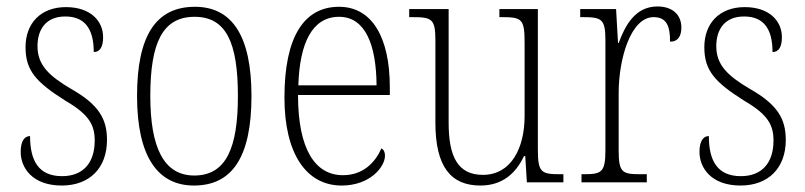

<svg xmlns="http://www.w3.org/2000/svg" viewBox="-20 -564 2492 594"><path d="M171 10C257 10 311 -44 311 -131C311 -196 286 -240 200 -289C130 -330 96 -364 96 -421C96 -473 122 -513 182 -513C240 -513 270 -478 270 -403C290 -403 299 -420 299 -449C299 -500 259 -542 184 -542C107 -542 59 -493 59 -418C59 -346 91 -310 183 -252C257 -209 273 -176 273 -129C273 -60 237 -19 172 -19C100 -19 73 -66 73 -143C56 -143 44 -128 44 -94C44 -45 80 10 171 10Z M580 10C697 10 758 -76 758 -267C758 -453 698 -543 583 -543C462 -543 404 -453 404 -267C404 -78 469 10 580 10ZM581 -21C487 -21 445 -107 445 -267C445 -430 482 -512 582 -512C680 -512 716 -432 716 -267C716 -109 681 -21 581 -21Z M1037 10C1125 10 1171 -48 1171 -82C1171 -95 1166 -102 1160 -105C1141 -62 1104 -22 1041 -22C955 -22 902 -102 902 -270H1186V-294C1186 -450 1130 -543 1029 -543C921 -543 860 -451 860 -262C860 -88 928 10 1037 10ZM1145 -300H903C907 -431 946 -512 1029 -512C1110 -512 1144 -426 1145 -300Z M1466 10C1533 10 1575 -26 1601 -81H1605L1610 0H1723V-25H1713C1655 -25 1644 -30 1644 -101V-536H1525V-511H1532C1596 -511 1603 -505 1603 -429V-205C1603 -107 1562 -23 1474 -23C1396 -23 1368 -80 1368 -184V-536H1246V-511H1255C1316 -511 1327 -506 1327 -439V-184C1327 -47 1376 10 1466 10Z M1779 0H1981V-25H1962C1905 -25 1894 -30 1894 -99V-276C1894 -384 1932 -511 2002 -511C2044 -511 2053 -481 2053 -435C2078 -435 2088 -453 2088 -479C2088 -516 2063 -544 2014 -544C1945 -544 1914 -485 1894 -431H1892L1886 -536H1775V-511H1781C1842 -511 1853 -506 1853 -438V-100C1853 -30 1841 -25 1785 -25H1779Z M2271 10C2357 10 2411 -44 2411 -131C2411 -196 2386 -240 2300 -289C2230 -330 2196 -364 2196 -421C2196 -473 2222 -513 2282 -513C2340 -513 2370 -478 2370 -403C2390 -403 2399 -420 2399 -449C2399 -500 2359 -542 2284 -542C2207 -542 2159 -493 2159 -418C2159 -346 2191 -310 2283 -252C2357 -209 2373 -176 2373 -129C2373 -60 2337 -19 2272 -19C2200 -19 2173 -66 2173 -143C2156 -143 2144 -128 2144 -94C2144 -45 2180 10 2271 10Z"/></svg>

Font: Noto Serif Hebrew Condensed ExtraLight
Style: Regular
Weight: 200
Width: 3
Designer: Monotype Design Team
Foundry: Monotype Imaging Inc.
Version: Version 2.004